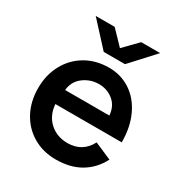

<svg xmlns="http://www.w3.org/2000/svg" viewBox="-168 -817 888 947"><g transform="rotate(30 275.5 -344.0)"><path d="M35 -250Q35 -326 67.5 -385.5Q100 -445 157.5 -478.5Q215 -512 289 -512Q356 -512 410 -477Q464 -442 495 -376.5Q526 -311 526 -224H148Q153 -161 194 -124Q235 -87 295 -87Q380 -87 419 -162L516 -120Q484 -57 426 -22.5Q368 12 285 12Q213 12 156 -21.5Q99 -55 67 -114.5Q35 -174 35 -250ZM407 -308Q403 -360 368 -388.5Q333 -417 286 -417Q238 -417 199 -388Q160 -359 155 -308ZM103 -700H211L286 -622L362 -700H470L347 -566H226Z"/></g></svg>

Font: Oak Sans SemiBold
Style: Regular
Weight: 600
Designer: Erik Kennedy, Walven
Foundry: Erik Kennedy, Walven
Version: Version 1.000